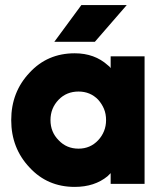

<svg xmlns="http://www.w3.org/2000/svg" viewBox="-20 -721 637 753"><path d="M193 -557H352L477 -701H299ZM414 -500V-454Q412 -457 409 -460Q406 -463 403 -465Q351 -512 273 -512Q166 -512 96 -436Q24 -360 24 -250Q24 -140 96 -64Q166 12 273 12Q351 12 402 -30Q405 -33 408 -36Q411 -39 414 -42V0H547V-500ZM288 -362Q334 -362 365 -330Q380 -313 388 -293.5Q396 -274 396 -250Q396 -227 388 -207Q380 -187 365 -171Q334 -138 288 -138Q241 -138 210 -171Q178 -203 178 -250Q178 -297 210 -330Q241 -362 288 -362Z"/></svg>

Font: Unageo
Style: ExtraBold
Weight: 800
Designer: Richard Sepsi
Foundry: Richard Sepsi
Version: Version 2.000